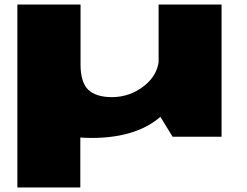

<svg xmlns="http://www.w3.org/2000/svg" viewBox="-20 -606 1094 851"><path d="M57 225H336V-255L57 -586ZM745 0H962V-586H683V-101ZM337 -586H57V-297.5Q57 -136.5 145 -65.5Q233 5.5 384 5.5Q604 5.5 712.5 -108.8Q821 -223 821 -283.5L685 -356.5Q685 -278.5 621 -227Q557 -175.5 476 -175.5Q405 -175.5 371 -208.5Q337 -241.5 337 -319.5Z"/></svg>

Font: Anybody ExtraExpanded Black
Style: Regular
Weight: 900
Width: 8
Version: Version 1.113;gftools[0.9.25]